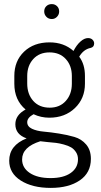

<svg xmlns="http://www.w3.org/2000/svg" viewBox="-20 -686 492 938"><path d="M25 99C25 139.7 43.8 172 81.5 196C119.2 220 168 232 228 232C286.7 232 334 219.7 370 195C406 170.3 424 135.3 424 90C424 61.3 416.3 38 401 20C385.7 2 366.5 -10.3 343.5 -17C320.5 -23.7 295.5 -29.2 268.5 -33.5C241.5 -37.8 216.5 -41 193.5 -43C170.5 -45 151.3 -49.7 136 -57C120.7 -64.3 113 -75 113 -89C113 -103.7 123.3 -116.7 144 -128C168 -116.7 193.7 -111 221 -111C271.7 -111 313.3 -126.7 346 -158C378.7 -189.3 395 -229 395 -277V-315C395 -353 385.7 -384.3 367 -409C381 -433 399.7 -447.3 423 -452C434.3 -454.7 440 -462 440 -474C440 -480.7 437.3 -486.7 432 -492C426.7 -497.3 419.3 -500 410 -500C398 -500 385.7 -494.3 373 -483C360.3 -471.7 349 -456.3 339 -437C307.7 -465 268.7 -479 222 -479C170.7 -479 129.2 -463.8 97.5 -433.5C65.8 -403.2 50 -363.7 50 -315V-277C50 -223.7 68.3 -181.7 105 -151C71.7 -133 55 -109 55 -79C55 -45.7 73.3 -22.7 110 -10C53.3 12.7 25 49 25 99ZM88 93C88 52.3 117.7 22.7 177 4L212 8C228.7 9.3 242.5 10.7 253.5 12C264.5 13.3 277.3 16 292 20C306.7 24 318.5 28.7 327.5 34C336.5 39.3 344.3 47 351 57C357.7 67 361 78.7 361 92C361 120 349.2 142.3 325.5 159C301.8 175.7 269 184 227 184C184.3 184 150.5 175.7 125.5 159C100.5 142.3 88 120.3 88 93ZM113 -278V-315C113 -348.3 122.8 -375.8 142.5 -397.5C162.2 -419.2 188.7 -430 222 -430C255.3 -430 281.8 -419.2 301.5 -397.5C321.2 -375.8 331 -348.3 331 -315V-277C331 -243 321.2 -215 301.5 -193C281.8 -171 255.7 -160 223 -160C189 -160 162.2 -171 142.5 -193C122.8 -215 113 -243.3 113 -278ZM196 -630C196 -620 199.5 -611.3 206.5 -604C213.5 -596.7 222.3 -593 233 -593C243 -593 251.5 -596.7 258.5 -604C265.5 -611.3 269 -620 269 -630C269 -640.7 265.5 -649.3 258.5 -656C251.5 -662.7 243 -666 233 -666C222.3 -666 213.5 -662.7 206.5 -656C199.5 -649.3 196 -640.7 196 -630Z"/></svg>

Font: Terminal Dosis
Style: Book
Weight: 400
Designer: EdgarTolentino, PabloImpallari, IginoMarini
Foundry: EdgarTolentino, PabloImpallari, IginoMarini
Version: Version 1.006